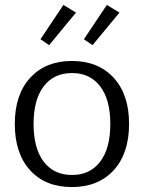

<svg xmlns="http://www.w3.org/2000/svg" viewBox="-20 -746 586 778"><path d="M144 -587 237 -726 288 -695 179 -563ZM320 -587 413 -726 464 -695 355 -563ZM40 -244Q40 -363 102.5 -431Q165 -499 271 -499Q378 -499 440.5 -431Q503 -363 503 -244Q503 -124 440.5 -56Q378 12 271 12Q164 12 102 -56Q40 -124 40 -244ZM427 -244Q427 -342 386 -396Q345 -450 272 -450Q198 -450 157 -396Q116 -342 116 -244Q116 -145 157 -91Q198 -37 272 -37Q345 -37 386 -91Q427 -145 427 -244Z"/></svg>

Font: Maitree
Style: Regular
Weight: 400
Designer: CadsonDemak Team
Foundry: CadsonDemak
Version: Version 1.001